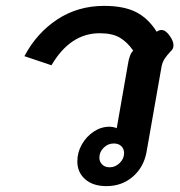

<svg xmlns="http://www.w3.org/2000/svg" viewBox="-20 -623 611 653"><path d="M243 -74Q243 -105 258.5 -132Q274 -159 299 -175.5Q324 -192 352 -192Q365 -192 377 -187L415 -404Q420 -438 433 -451Q412 -481 386.5 -495.5Q361 -510 319 -510Q219 -510 155 -401L63 -432Q105 -511 175 -557Q245 -603 334 -603Q401 -603 442.5 -582Q484 -561 513 -515Q521 -521 529 -521Q544 -521 558 -500Q570 -483 570 -469Q570 -456 560 -448Q547 -434 539.5 -422.5Q532 -411 529 -394L478 -104Q468 -53 431 -21.5Q394 10 342 10Q296 10 269.5 -13.5Q243 -37 243 -74ZM402 -102Q402 -117 392.5 -126Q383 -135 367 -135Q347 -135 332.5 -120.5Q318 -106 318 -87Q318 -73 327.5 -63.5Q337 -54 353 -54Q372 -54 387 -68.5Q402 -83 402 -102Z"/></svg>

Font: Niramit SemiBold
Style: Italic
Weight: 600
Italic angle: -10°
Designer: Katatrad Aksorn Co.,Ltd.
Foundry: Cadson Demak Co.,Ltd.
Version: Version 1.001; ttfautohint (v1.6)